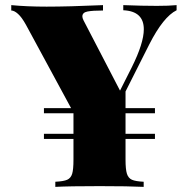

<svg xmlns="http://www.w3.org/2000/svg" viewBox="-20 -729 738 749"><path d="M668.9 -709V-689Q617.2 -663.6 562.5 -556.2L469.7 -372.1V-307.1H584.5V-287.1H469.7V-207H584.5V-187H469.7V-106Q469.7 -68.4 475.1 -51.3Q480.5 -34.2 494.6 -27.8Q508.8 -21.5 540.5 -20V0Q482.9 -2.9 368.7 -2.9Q250 -2.9 195.8 0V-20Q228 -21.5 242.2 -27.8Q256.3 -34.2 261.5 -51Q266.6 -67.9 266.6 -106V-187H151.4V-207H266.6V-287.1H151.4V-307.1H257.3L81.5 -631.8Q65.4 -661.1 50.5 -674.6Q35.6 -688 23.9 -688V-709Q85.4 -703.1 161.6 -703.1Q248 -703.1 381.8 -709V-688Q341.3 -688 321.3 -684.1Q301.3 -680.2 301.3 -665Q301.3 -658.7 305.7 -649.9L448.2 -375.5L493.7 -465.8Q541 -560.5 541 -614.7Q541 -685.5 460.9 -689V-709Q535.6 -706.1 591.8 -706.1Q639.2 -706.1 668.9 -709Z"/></svg>

Font: TypoPRO Playfair Display SC
Style: Regular
Weight: 900
Designer: Claus Eggers Sørensen
Foundry: Claus Eggers Sørensen
Version: Version 1.004;PS 001.004;hotconv 1.0.70;makeotf.lib2.5.58329